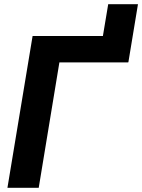

<svg xmlns="http://www.w3.org/2000/svg" viewBox="-20 -900 681 920"><path d="M452.1 -602.1 498.5 -879.9H641.1L595.2 -602.1ZM615.2 -727.5 594.2 -601.1H264.6L165.5 0H15.6L136.2 -727.5Z"/></svg>

Font: Inter 24pt
Style: Bold Italic
Weight: 700
Italic angle: -9.3988°
Version: Version 4.001;git-66647c0bb